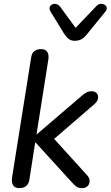

<svg xmlns="http://www.w3.org/2000/svg" viewBox="-20 -966 572 993"><path d="M79 7Q58 7 48.5 -7Q39 -21 42 -46L141 -668Q144 -691 157.5 -701.5Q171 -712 193 -712Q214 -712 224 -698Q234 -684 230 -658L169 -272H171L400 -468Q415 -481 426.5 -487.5Q438 -494 454 -494Q472 -494 480.5 -483.5Q489 -473 487 -458Q485 -443 470 -429L235 -226L237 -273L432 -58Q444 -44 443.5 -28.5Q443 -13 432.5 -3Q422 7 405 7Q386 7 375 -1Q364 -9 348 -27L164 -229H162L132 -37Q125 7 79 7ZM366 -755Q348 -755 335.5 -764.5Q323 -774 312 -791L242 -905Q234 -919 237 -928.5Q240 -938 249.5 -943Q259 -948 271 -945Q283 -942 292 -930L371 -822L479 -935Q489 -945 500.5 -946Q512 -947 521 -941.5Q530 -936 532 -926.5Q534 -917 525 -906L430 -789Q416 -771 401 -763Q386 -755 366 -755Z"/></svg>

Font: Nunito Medium
Style: Italic
Weight: 500
Designer: Vernon Adams
Foundry: Vernon Adams
Version: Version 3.601